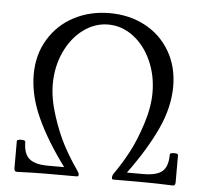

<svg xmlns="http://www.w3.org/2000/svg" viewBox="-50 -728 834 784"><g transform="rotate(5 367.0 -336.5)"><path d="M46.9 2.9Q36.1 2.9 36.1 -11.2V-122.1Q36.1 -128.9 53.5 -129.2Q70.8 -129.4 70.8 -122.1Q70.8 -74.2 94.2 -53.7Q117.7 -33.2 171.9 -33.2H237.8Q162.1 -135.7 121.6 -225.1Q81.1 -314.5 81.1 -399.9Q81.1 -481 119.6 -544.4Q158.2 -607.9 223.6 -641.8Q289.1 -675.8 369.1 -675.8Q449.2 -675.8 513.7 -641.8Q578.1 -607.9 615.5 -544.7Q652.8 -481.4 652.8 -399.9Q652.8 -314.9 611.8 -225.8Q570.8 -136.7 495.1 -33.2H562Q617.7 -33.2 640.4 -53.2Q663.1 -73.2 663.1 -122.1Q663.1 -128.9 679.9 -129.2Q696.8 -129.4 696.8 -122.1V-11.2Q696.8 2.9 687 2.9Q613.8 0 573.2 0H441.9Q436 0 436 -7.8Q436 -17.6 443.8 -27.8Q473.1 -69.3 499.8 -119.4Q526.4 -169.4 548.6 -238.8Q570.8 -308.1 570.8 -367.2Q570.8 -438.5 543.5 -498.8Q516.1 -559.1 469.2 -594Q422.4 -628.9 367.2 -628.9Q312 -628.9 264.9 -594Q217.8 -559.1 189.9 -498.8Q162.1 -438.5 162.1 -367.2Q162.1 -308.1 184.6 -238.8Q207 -169.4 233.6 -119.6Q260.3 -69.8 290 -27.8Q291 -26.4 293.9 -21.7Q296.9 -17.1 298.3 -13.9Q299.8 -10.7 299.8 -7.8Q299.8 0 292 0H161.1Q120.1 0 46.9 2.9Z"/></g></svg>

Font: Junicode SmCond Light
Style: Regular
Weight: 300
Width: 4
Designer: Peter S. Baker
Version: Version 2.206